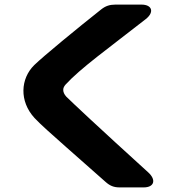

<svg xmlns="http://www.w3.org/2000/svg" viewBox="-20 -744 774 835"><path d="M500 71H605C650 71 661 39 625 6C408 -191 293 -299 268 -324C259 -334 255 -344 255 -353C255 -362 259 -369 265 -376C330 -447 449 -532 614 -661C652 -691 642 -724 595 -724H482C457 -724 439 -718 420 -703C315 -620 168 -499 129 -461C69 -402 63 -304 130 -231C154 -205 208 -157 268 -104L439 47C458 64 475 71 500 71Z"/></svg>

Font: コーポレート・ロゴ（ラウンド）ver3 Bold
Style: Regular
Weight: 700
Designer: [KANA_main] LOGOTYPE.JP [Source Han Sans] Ryoko NISHIZUKA 西塚涼子 (kana, bopomofo & ideographs); Paul D. Hunt (Latin, Greek
Version: Version 12.001;FEAKit 1.0